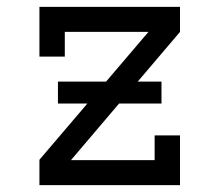

<svg xmlns="http://www.w3.org/2000/svg" viewBox="-20 -540 640 560"><path d="M95 0V-74L413 -447H169V-375H95V-520H505V-447L187 -73H431V-145H505V0ZM451 -238H149V-302H451Z"/></svg>

Font: Iosevka Etoile
Style: Regular
Weight: 400
Designer: Belleve Invis
Foundry: Belleve Invis
Version: Version 33.2.4